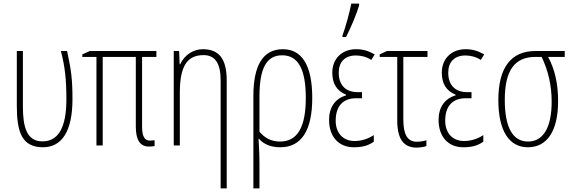

<svg xmlns="http://www.w3.org/2000/svg" viewBox="-20 -813 3195 1073"><path d="M220 10C327 10 385 -82 385 -258C385 -370 378 -421 355 -528H320C343 -443 351 -369 351 -258C351 -98 305 -23 217 -23C128 -23 108 -106 108 -218V-528H74V-222C74 -77 101 10 220 10Z M812 6C828 6 839 5 844 3V-29C836 -29 829 -28 819 -27C788 -27 774 -50 774 -106V-495H854V-528H482L440 -509V-495H519V0H554V-495H739V-105C739 -31 763 6 812 6Z M1213 240H1247V-363C1247 -486 1203 -538 1113 -538C1062 -538 1012 -508 987 -454H984L981 -528H951V0H985V-296C985 -445 1027 -505 1118 -505C1181 -505 1213 -460 1213 -366Z M1396 240H1430V94C1430 66 1429 29 1425 -37H1428C1455 -5 1497 10 1546 10C1665 10 1725 -84 1725 -266C1725 -450 1666 -538 1561 -538C1451 -538 1396 -450 1396 -276ZM1545 -22C1497 -22 1460 -41 1430 -77V-274C1430 -433 1470 -504 1557 -504C1647 -504 1689 -425 1689 -266C1689 -105 1644 -22 1545 -22Z M1894 -606H1914C1941 -659 1974 -737 1987 -783V-793H1943C1936 -752 1911 -660 1894 -615ZM1957 10C2007 10 2039 0 2069 -21V-58C2033 -34 1995 -25 1961 -25C1896 -25 1856 -71 1856 -138C1856 -218 1895 -264 1971 -264H2003V-298H1979C1911 -298 1873 -338 1873 -407C1873 -465 1906 -503 1969 -503C1999 -503 2029 -495 2055 -478L2074 -509C2039 -529 2008 -538 1970 -538C1891 -538 1837 -485 1837 -407C1837 -346 1862 -305 1914 -284V-280C1853 -262 1819 -213 1819 -143C1819 -49 1873 10 1957 10Z M2309 12C2326 12 2356 7 2363 3V-29C2346 -24 2328 -21 2309 -21C2256 -21 2234 -63 2234 -146V-495H2369V-528H2143L2102 -509V-495H2200V-141C2200 -39 2233 12 2309 12Z M2569 10C2619 10 2651 0 2681 -21V-58C2645 -34 2607 -25 2573 -25C2508 -25 2468 -71 2468 -138C2468 -218 2507 -264 2583 -264H2615V-298H2591C2523 -298 2485 -338 2485 -407C2485 -465 2518 -503 2581 -503C2611 -503 2641 -495 2667 -478L2686 -509C2651 -529 2620 -538 2582 -538C2503 -538 2449 -485 2449 -407C2449 -346 2474 -305 2526 -284V-280C2465 -262 2431 -213 2431 -143C2431 -49 2485 10 2569 10Z M2930 10C3035 10 3099 -77 3099 -248C3099 -346 3080 -428 3043 -495H3136V-528H2973C2836 -528 2765 -436 2765 -254C2765 -82 2825 10 2930 10ZM2931 -22C2847 -22 2801 -98 2801 -255C2801 -420 2856 -495 2973 -495H3007C3044 -418 3063 -334 3063 -245C3063 -102 3017 -22 2931 -22Z"/></svg>

Font: Kathrein 37 Thin Condensed
Style: Regular
Weight: 250
Width: 3
Designer: Lazydogs Typefoundry, based on Open Sans by Ascender Corporation
Foundry: Lazydogs Typefoundry
Version: Version 1.003;PS 001.003;hotconv 1.0.88;makeotf.lib2.5.64775